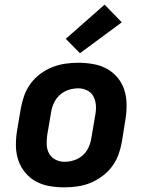

<svg xmlns="http://www.w3.org/2000/svg" viewBox="-20 -798 640 826"><path d="M257 8Q224 8 192.5 2.5Q161 -3 134.5 -17.5Q108 -32 88.5 -55.5Q69 -79 59 -108Q49 -137 48.5 -169.5Q48 -202 53 -234L70 -334Q75 -362 85 -389Q95 -416 112.5 -439.5Q130 -463 154.5 -481Q179 -499 206 -509.5Q233 -520 261 -524Q289 -528 316 -528Q349 -528 380.5 -522.5Q412 -517 439 -502.5Q466 -488 485.5 -464.5Q505 -441 514.5 -412Q524 -383 524.5 -350.5Q525 -318 520 -286L504 -186Q499 -158 489 -131Q479 -104 461 -80.5Q443 -57 418.5 -39Q394 -21 367.5 -10.5Q341 0 312.5 4Q284 8 257 8ZM257 -102Q278 -102 298.5 -108.5Q319 -115 335.5 -129.5Q352 -144 361 -164Q370 -184 373 -204L390 -304Q394 -325 392.5 -345.5Q391 -366 382 -383Q373 -400 355 -409Q337 -418 317 -418Q296 -418 275.5 -411.5Q255 -405 238.5 -390.5Q222 -376 212.5 -356Q203 -336 200 -316L183 -216Q180 -195 181 -174.5Q182 -154 191.5 -137Q201 -120 219 -111Q237 -102 257 -102ZM324 -569 263 -631 430 -778 504 -702Z"/></svg>

Font: Iosevka XBd Ex Obl
Style: Regular
Weight: 800
Width: 7
Italic angle: -9°
Monospace: yes
Designer: Belleve Invis
Foundry: Belleve Invis
Version: Version 32.5.0; ttfautohint (v1.8.4)